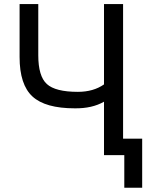

<svg xmlns="http://www.w3.org/2000/svg" viewBox="-20 -752 751 933"><path d="M166 -483.4Q166 -381.8 207.5 -343.8Q249 -305.7 358.4 -305.7Q433.6 -305.7 485.4 -341.8V-732.4H578.1V-78.1H670.9V160.2H584V2H571.3H541H485.4V-257.8Q427.7 -224.6 343.8 -225.6Q200.2 -225.6 137.7 -283.2Q75.2 -340.8 75.2 -474.6V-732.4H166Z"/></svg>

Font: irohakakuC Regular
Style: Regular
Weight: 400
Designer: [Source Han Sans]
Ryoko NISHIZUKA Ë•øÂ°öÊ∂ºÂ≠ê (kana & ideographs); Paul D. Hunt (Latin, Greek & Cyrillic); Wenlong ZHAN
Version: Version 1.001.20160904